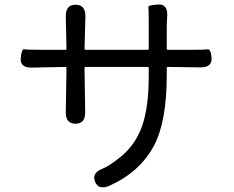

<svg xmlns="http://www.w3.org/2000/svg" viewBox="-20 -792 1040 852"><path d="M466 32Q418 53 402 15Q386 -24 434 -43Q465 -55 519 -99Q581 -151 610 -231Q640 -316 640 -453V-490Q640 -495 635 -495H360Q355 -495 355 -490L358 -295Q359 -243 315 -243Q271 -243 272 -295L275 -490Q275 -495 270 -495L122 -492Q68 -491 72 -534Q76 -576 87.5 -573.5Q99 -571 167 -571H270Q275 -571 275 -576L272 -719Q271 -771 315 -771Q360 -771 359 -719L355 -576Q355 -571 360 -571H635Q640 -571 640 -576V-696Q640 -753 638.5 -761Q637 -769 681 -772Q725 -775 722 -721Q720 -696 720 -671V-576Q720 -571 725 -571H830Q887 -571 901.5 -573Q916 -575 919 -534Q921 -492 868 -493L725 -495Q720 -495 720 -490V-459Q720 -252 663 -145Q600 -28 466 32Z"/></svg>

Font: Resource Han Rounded CN
Style: Regular
Weight: 400
Designer: Cyano Hao (round all glyphs); Ryoko NISHIZUKA  (kana, bopomofo & ideographs); Paul D. Hunt (Latin, Greek & Cyrillic); Sa
Foundry: Cyano Hao
Version: 0.990